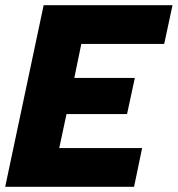

<svg xmlns="http://www.w3.org/2000/svg" viewBox="-25 -719 684 739"><path d="M143 -699H639L607 -550H288L261 -419H494L464 -280H231L203 -149H522L491 0H-5Z"/></svg>

Font: Prompt Bold
Style: Bold Italic
Weight: 700
Italic angle: -12°
Designer: Katatrad Team
Foundry: CadsonDemak
Version: Version 1.000